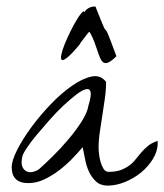

<svg xmlns="http://www.w3.org/2000/svg" viewBox="-20 -579 513 600"><path d="M238.3 -119.1Q223.6 -101.6 204.6 -82Q185.5 -62.5 163.6 -45.9Q141.6 -29.3 117.7 -18.1Q93.8 -6.8 68.4 -6.8Q16.6 -6.8 16.6 -56.6Q16.6 -77.1 33.7 -110.8Q50.8 -144.5 78.1 -181.6Q105.5 -218.8 138.7 -253.4Q171.9 -288.1 205.1 -311Q238.3 -334 266.1 -339.8Q293.9 -345.7 311.5 -323.2Q311.5 -296.9 307.6 -270.5Q303.7 -244.1 299.8 -218.3Q295.9 -192.4 292 -167Q288.1 -141.6 288.1 -115.2Q288.1 -109.4 289.6 -97.2Q291 -85 294.4 -72.8Q297.9 -60.5 303.7 -51.3Q309.6 -42 319.3 -42Q342.8 -42 357.9 -47.9Q373 -53.7 384.3 -62Q395.5 -70.3 403.8 -81.1Q412.1 -91.8 421.4 -102.5Q430.7 -113.3 442.4 -123Q454.1 -132.8 472.7 -138.7Q472.7 -138.7 472.7 -135.7Q472.7 -132.8 472.7 -130.9Q472.7 -106.4 458 -82.5Q443.4 -58.6 420.9 -40Q398.4 -21.5 370.6 -10.3Q342.8 1 316.4 1Q293.9 1 280.3 -11.7Q266.6 -24.4 258.3 -42Q250 -59.6 246.1 -80.6Q242.2 -101.6 238.3 -119.1ZM255.9 -247.1Q265.6 -279.3 263.2 -291Q260.7 -302.7 249 -300.3Q237.3 -297.9 218.8 -283.7Q200.2 -269.5 178.7 -249.5Q157.2 -229.5 135.7 -205.1Q114.3 -180.7 95.7 -158.7Q77.1 -136.7 65.4 -119.1Q53.7 -101.6 50.8 -93.8Q44.9 -71.3 49.3 -59.6Q53.7 -47.9 63 -43.5Q72.3 -39.1 83.5 -42Q94.7 -44.9 102.5 -50.8Q119.1 -65.4 144.5 -90.3Q169.9 -115.2 193.8 -143.6Q217.8 -171.9 235.4 -199.7Q252.9 -227.5 255.9 -247.1ZM259.8 -479.5Q257.8 -479.5 253.4 -473.6Q249 -467.8 243.2 -460.4Q237.3 -453.1 232.9 -446.8Q228.5 -440.4 228.5 -439.5Q203.1 -409.2 189.9 -398.9Q176.8 -388.7 172.9 -392.1Q168.9 -395.5 171.9 -409.2Q174.8 -422.9 182.1 -440.9Q189.5 -459 199.2 -479Q209 -499 218.3 -514.6Q227.5 -530.3 234.9 -538.6Q242.2 -546.9 244.1 -541Q249 -549.8 257.8 -554.2Q266.6 -558.6 274.4 -558.6H278.3Q290 -529.3 295.9 -514.6Q301.8 -500 304.7 -493.7Q307.6 -487.3 310.5 -484.9Q313.5 -482.4 316.4 -475.1Q319.3 -467.8 325.7 -451.7Q332 -435.5 343.8 -403.3Q329.1 -388.7 319.8 -384.3Q310.5 -379.9 304.2 -383.3Q297.9 -386.7 293.5 -396.5Q289.1 -406.2 284.7 -419.9Q280.3 -433.6 274.4 -449.2Q268.6 -464.8 259.8 -479.5Z"/></svg>

Font: Zeyada
Style: Regular
Weight: 400
Version: Version 1.002 2010